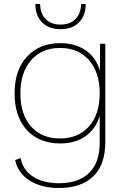

<svg xmlns="http://www.w3.org/2000/svg" viewBox="-20 -726 633 961"><path d="M409 -706Q409 -648 375.5 -614Q342 -580 283 -580Q224 -580 190.5 -614Q157 -648 157 -706H181Q181 -659 208 -631Q235 -603 283 -603Q331 -603 358 -631Q385 -659 386 -706ZM274 215Q187 215 128 177.5Q69 140 56 75L83 65Q94 124 144.5 157.5Q195 191 276 191Q373 191 426 139.5Q479 88 479 -10V-147Q460 -81 408.5 -44.5Q357 -8 282 -8Q176 -8 114.5 -75Q53 -142 53 -259Q53 -376 115.5 -443Q178 -510 282 -510Q357 -510 409 -474Q461 -438 480 -372L481 -507H507V-15Q507 99 446.5 157Q386 215 274 215ZM280 -486Q189 -486 135.5 -424.5Q82 -363 82 -259Q82 -154 135 -93.5Q188 -33 280 -33Q372 -33 425.5 -93.5Q479 -154 479 -259Q479 -364 425.5 -425Q372 -486 280 -486Z"/></svg>

Font: Elaine Sans ExtraLight
Style: Regular
Weight: 275
Designer: Wei Huang
Foundry: Wei Huang
Version: Version 2.001;December 24, 2019;FontCreator 12.0.0.2547 64-b